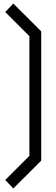

<svg xmlns="http://www.w3.org/2000/svg" viewBox="-20 -853 316 1081"><path d="M212 51.5V-676.5L55 -833L9.5 -785.5L145.5 -649.5V24.5L9.5 160.5L55 208Z"/></svg>

Font: MCL Standard Light
Style: Regular
Weight: 300
Designer: Květoslav Bartoš
Foundry: Florian Karsten
Version: Version 1.001;Glyphs 3.2.3 (3260)